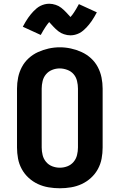

<svg xmlns="http://www.w3.org/2000/svg" viewBox="-20 -999 640 1027"><path d="M300 8Q270 8 240 3Q210 -2 183 -14.5Q156 -27 133.5 -47.5Q111 -68 96.5 -94.5Q82 -121 76.5 -150.5Q71 -180 71 -210V-525Q71 -555 77 -584.5Q83 -614 97 -640.5Q111 -667 133.5 -687.5Q156 -708 183.5 -720.5Q211 -733 240.5 -739.5Q270 -746 300 -746Q330 -746 359.5 -739.5Q389 -733 416.5 -720.5Q444 -708 466.5 -687.5Q489 -667 503 -640.5Q517 -614 523 -584.5Q529 -555 529 -525V-210Q529 -180 523.5 -150.5Q518 -121 503.5 -94.5Q489 -68 466.5 -47.5Q444 -27 417 -14.5Q390 -2 360 3Q330 8 300 8ZM300 -102Q321 -102 340.5 -109.5Q360 -117 373.5 -133Q387 -149 392 -169.5Q397 -190 397 -210V-525Q397 -545 392 -566Q387 -587 373.5 -602.5Q360 -618 339.5 -625.5Q319 -633 299 -633Q278 -633 258.5 -625Q239 -617 226 -601.5Q213 -586 208 -565.5Q203 -545 203 -525V-210Q203 -190 208 -169.5Q213 -149 226.5 -133Q240 -117 259.5 -109.5Q279 -102 300 -102ZM357 -810Q348 -810 339.5 -811.5Q331 -813 322 -816Q313 -819 306.5 -822.5Q300 -826 292 -832Q284 -838 277.5 -844.5Q271 -851 265.5 -856.5Q260 -862 254 -869Q248 -876 243 -881Q237 -874 233 -868.5Q229 -863 223.5 -855Q218 -847 211.5 -836Q205 -825 198 -812L102 -856Q109 -869 116 -881Q123 -893 130 -903Q137 -913 144 -921.5Q151 -930 158 -937.5Q165 -945 175 -953.5Q185 -962 196 -967.5Q207 -973 219 -976Q231 -979 243 -979Q252 -979 260.5 -977.5Q269 -976 278 -973Q287 -970 293.5 -966.5Q300 -963 308 -957Q316 -951 322.5 -944.5Q329 -938 334.5 -932.5Q340 -927 346 -920Q352 -913 357 -908Q363 -915 367 -920Q371 -925 376.5 -933.5Q382 -942 388.5 -953Q395 -964 402 -977L498 -933Q491 -920 484 -908Q477 -896 470 -886Q463 -876 456 -867.5Q449 -859 442 -851.5Q435 -844 425 -835.5Q415 -827 404 -821.5Q393 -816 381 -813Q369 -810 357 -810Z"/></svg>

Font: Iosevka Custom XBdEx
Style: Regular
Weight: 800
Width: 7
Monospace: yes
Designer: Belleve Invis
Foundry: Belleve Invis
Version: Version 11.2.4; ttfautohint (v1.8.4)